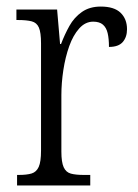

<svg xmlns="http://www.w3.org/2000/svg" viewBox="-20 -565 420 585"><path d="M32 0V-32H37Q62 -32 76.5 -36.5Q91 -41 98 -56.5Q105 -72 105 -106V-433Q105 -466 98.5 -481Q92 -496 76.5 -500Q61 -504 35 -504H30V-536H154L163 -431H166Q177 -460 191.5 -486Q206 -512 229.5 -528.5Q253 -545 287 -545Q328 -545 347.5 -526Q367 -507 367 -476Q367 -452 354 -437Q341 -422 312 -422Q312 -447 308 -464Q304 -481 293.5 -490Q283 -499 264 -499Q240 -499 221.5 -478.5Q203 -458 191 -424.5Q179 -391 173 -351.5Q167 -312 167 -275V-103Q167 -71 174 -55.5Q181 -40 196 -36Q211 -32 235 -32H255V0Z"/></svg>

Font: Noto Serif Khmer Condensed Light
Style: Regular
Weight: 300
Width: 3
Designer: Danh Hong and the Monotype Design Team
Foundry: Monotype Imaging Inc.
Version: Version 2.004